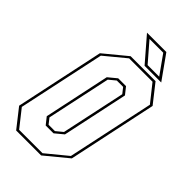

<svg xmlns="http://www.w3.org/2000/svg" viewBox="-257 -927 1007 1007"><g transform="rotate(45 246.0 -424.0)"><path d="M78.5 0 -2.5 -103 102.5 -597 227.5 -700H412.5L493.5 -597L388.5 -103L263.5 0ZM87 -13.5H260.5L376 -108.5L479 -591.5L403.5 -686.5H230L115 -591.5L12 -108.5ZM169.5 -128 139 -166.5 217 -533.5 263.5 -572H321.5L352 -533.5L274 -166.5L227.5 -128ZM177.5 -141.5H224.5L261.5 -172L337.5 -528L313.5 -558.5H266.5L229.5 -528L153.5 -172ZM438.5 -716H315L201 -848H344.5ZM409.5 -730 335.5 -834H233.5L323.5 -730Z"/></g></svg>

Font: Tourney Condensed Thin
Style: Italic
Weight: 100
Width: 3
Italic angle: -12°
Designer: Tyler Finck
Foundry: Etcetera Type Co
Version: Version 1.010; ttfautohint (v1.8.3)